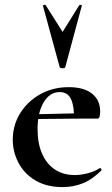

<svg xmlns="http://www.w3.org/2000/svg" viewBox="-20 -750 458 782"><path d="M235 12Q170 12 124.5 -15Q79 -42 55.5 -86.5Q32 -131 32 -181Q32 -240 62 -288.5Q92 -337 143.5 -366Q195 -395 260 -395Q322 -395 355 -368.5Q388 -342 388 -296Q388 -285 386 -276Q384 -267 377 -267H281Q283 -314 270 -344.5Q257 -375 223 -375Q183 -375 158 -333.5Q133 -292 133 -223Q133 -167 151 -125Q169 -83 203 -60Q237 -37 285 -37Q309 -37 336.5 -44Q364 -51 386 -65Q388 -67 391.5 -63Q395 -59 393 -56Q356 -19 317.5 -3.5Q279 12 235 12ZM98 -265 97 -284 316 -289V-267ZM155 -726Q154 -729 159.5 -730Q165 -731 166 -729L235 -620L303 -729Q305 -731 310 -730Q315 -729 313 -726L246 -477Q245 -472 235 -472Q225 -472 223 -477Z"/></svg>

Font: Cormorant Light
Style: Regular
Weight: 300
Designer: Christian Thalmann (Catharsis Fonts)
Foundry: Catharsis Fonts
Version: Version 4.000